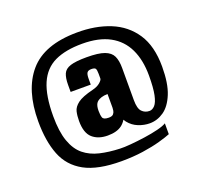

<svg xmlns="http://www.w3.org/2000/svg" viewBox="-116 -728 990 933"><g transform="rotate(-20 379.0 -262.0)"><path d="M361 69Q239 69 170.5 31.5Q102 -6 74 -77.5Q46 -149 46 -251Q46 -413 123 -502.5Q200 -592 369 -593Q465 -594 540.5 -563.5Q616 -533 659.5 -467.5Q703 -402 703 -296Q703 -209 681.5 -156.5Q660 -104 626 -80.5Q592 -57 553 -57Q524 -57 495 -68.5Q466 -80 446 -105Q426 -130 423 -171L455 -157Q441 -111 414.5 -91Q388 -71 341 -71Q292 -71 262.5 -97Q233 -123 233 -185Q233 -212 238 -233.5Q243 -255 266.5 -273Q290 -291 347 -305Q372 -311 386.5 -323.5Q401 -336 401 -344Q401 -350 401 -356Q401 -362 401 -368Q401 -389 396.5 -395.5Q392 -402 375 -402Q359 -402 353 -393.5Q347 -385 347 -362V-332H243V-368Q243 -404 252 -425Q261 -446 289 -455Q317 -464 373 -464Q434 -464 465 -452.5Q496 -441 507 -417.5Q518 -394 518 -356V-189Q518 -146 533.5 -130Q549 -114 572 -114Q587 -114 600 -128Q613 -142 620.5 -177.5Q628 -213 628 -277Q628 -357 600.5 -414.5Q573 -472 517 -502.5Q461 -533 375 -533Q289 -533 233 -506.5Q177 -480 150 -418Q123 -356 123 -250Q123 -170 141 -119.5Q159 -69 192 -42Q225 -15 271.5 -4Q318 7 375 9Q395 10 430 7Q465 4 504 -1.5Q543 -7 575 -15Q607 -23 621 -32V24Q602 32 563 43Q524 54 472.5 61.5Q421 69 361 69ZM375 -151Q392 -151 398.5 -158.5Q405 -166 406.5 -175Q408 -184 408 -190V-261Q389 -261 375.5 -256.5Q362 -252 355 -246Q350 -242 346.5 -236Q343 -230 341 -221Q339 -212 339 -199Q339 -177 343.5 -164Q348 -151 375 -151Z"/></g></svg>

Font: Alumni Sans Black
Style: Regular
Weight: 900
Designer: Robert E. Leuschke
Foundry: Robert E. Leuschke
Version: Version 1.018